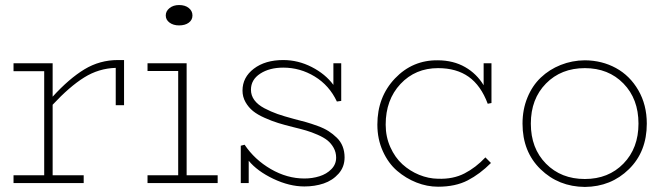

<svg xmlns="http://www.w3.org/2000/svg" viewBox="-20 -720 2623 755"><path d="M443.8 -483.9H467.8V-306.2H435.1V-453.1Q368.2 -451.2 310.8 -415.3Q253.4 -379.4 187 -308.1V-30.8H309.1V0H33.2V-30.8H153.8V-439.9H33.2V-471.2H187V-339.8Q251.5 -410.6 311.8 -447.3Q372.1 -483.9 443.8 -483.9Z M684.1 -620.1Q661.6 -620.1 646.7 -631.1Q631.8 -642.1 631.8 -659.2Q631.8 -676.3 646.7 -688.2Q661.6 -700.2 684.1 -700.2Q708 -700.2 722.4 -688.5Q736.8 -676.8 736.8 -659.2Q736.8 -641.6 722.4 -630.9Q708 -620.1 684.1 -620.1ZM713.9 -30.8H835.9V0H560.1V-30.8H680.7V-440.9H560.1V-471.2H713.9Z M1133.8 -252.9Q1163.1 -245.6 1183.6 -239.7Q1204.1 -233.9 1229.5 -224.6Q1254.9 -215.3 1272 -204.3Q1289.1 -193.4 1304.4 -178.5Q1319.8 -163.6 1327.4 -144Q1335 -124.5 1335 -101.1Q1335 -63.5 1311.3 -36.9Q1287.6 -10.3 1252.7 1.5Q1217.8 13.2 1176.8 13.2Q1118.2 13.2 1054.9 -16.8Q991.7 -46.9 958 -87.9V0H926.8V-147L941.9 -150.9Q981 -92.3 1044.9 -55.2Q1108.9 -18.1 1176.8 -18.1Q1208.5 -18.1 1236.3 -26.9Q1264.2 -35.6 1283 -54.7Q1301.8 -73.7 1301.8 -100.1Q1301.8 -121.1 1292 -138.7Q1282.2 -156.2 1267.6 -168Q1252.9 -179.7 1228.8 -190.2Q1204.6 -200.7 1183.8 -206.8Q1163.1 -212.9 1132.8 -220.2Q1099.1 -228.5 1074 -236.3Q1048.8 -244.1 1020.8 -256.6Q992.7 -269 974.9 -283.4Q957 -297.9 945.3 -318.6Q933.6 -339.4 933.6 -363.8Q933.6 -416 978.3 -450Q1022.9 -483.9 1093.8 -483.9Q1152.3 -483.9 1206.1 -456.3Q1259.8 -428.7 1291 -386.2V-471.2H1321.8V-323.2L1304.7 -320.8Q1274.9 -384.3 1217.5 -419.2Q1160.2 -454.1 1093.8 -454.1Q1039.6 -454.1 1003.2 -430.4Q966.8 -406.7 966.8 -367.2Q966.8 -344.7 980.2 -326.4Q993.7 -308.1 1019.5 -294.4Q1045.4 -280.8 1071.3 -271.7Q1097.2 -262.7 1133.8 -252.9Z M1702.6 -452.1Q1613.3 -452.1 1554.9 -389.9Q1496.6 -327.6 1496.6 -230Q1496.6 -182.1 1514.9 -141.4Q1533.2 -100.6 1562.5 -74Q1591.8 -47.4 1628.4 -32.5Q1665 -17.6 1702.6 -17.1Q1762.2 -15.1 1806.6 -38.1Q1851.1 -61 1888.7 -101.1L1910.6 -79.1Q1867.2 -35.6 1819.1 -10.7Q1771 14.2 1702.6 14.2Q1659.7 14.2 1617.9 -2.2Q1576.2 -18.6 1541.5 -48.3Q1506.8 -78.1 1485.4 -125.5Q1463.9 -172.9 1463.9 -230Q1463.9 -338.9 1533.2 -411.6Q1602.5 -484.4 1702.6 -482.9Q1763.2 -482.4 1808.8 -456.3Q1854.5 -430.2 1881.8 -384.8V-471.2H1912.6V-314.9L1897.9 -312Q1871.1 -383.8 1823 -418Q1774.9 -452.1 1702.6 -452.1Z M2279.8 15.1Q2176.3 14.2 2105.5 -54.7Q2034.7 -123.5 2034.7 -233.9Q2034.7 -289.6 2054 -336.4Q2073.2 -383.3 2106.7 -415Q2140.1 -446.8 2184.8 -464.6Q2229.5 -482.4 2279.8 -482.9Q2347.2 -482.4 2402.1 -452.4Q2457 -422.4 2490.2 -365Q2523.4 -307.6 2523.4 -233.9Q2523.4 -123.5 2453.1 -54.7Q2382.8 14.2 2279.8 15.1ZM2279.8 -16.1Q2372.6 -16.1 2431.6 -76.7Q2490.7 -137.2 2490.7 -233.9Q2490.7 -331.1 2431.6 -391.6Q2372.6 -452.1 2279.8 -452.1Q2186.5 -452.1 2127 -391.6Q2067.4 -331.1 2067.4 -233.9Q2067.4 -136.7 2127 -76.4Q2186.5 -16.1 2279.8 -16.1Z"/></svg>

Font: BioRhyme ExtraLight
Style: Regular
Weight: 275
Designer: Aoife Mooney
Foundry: Aoife Mooney Type
Version: Version 1.500;PS 001.500;hotconv 1.0.88;makeotf.lib2.5.64775